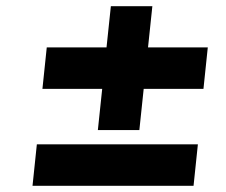

<svg xmlns="http://www.w3.org/2000/svg" viewBox="-20 -600 730 620"><path d="M131 -447H324L338 -580H472L458 -447H651L637 -313H444L430 -180H296L310 -313H117ZM619 -134 605 0H85L99 -134Z"/></svg>

Font: Quantico
Style: Bold Italic
Weight: 700
Italic angle: -12°
Designer: Matt Desmond
Foundry: MADtype
Version: Version 2.002